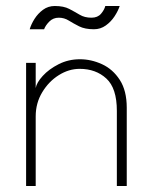

<svg xmlns="http://www.w3.org/2000/svg" viewBox="-20 -620 517 640"><path d="M246.5 -422.5Q284 -422.5 320 -406Q356 -389.5 379.2 -353.8Q402.5 -318 402.5 -261V0H369.5V-250.5Q369.5 -326 334.5 -358.2Q299.5 -390.5 245.5 -390.5Q209.5 -390.5 176 -369.5Q142.5 -348.5 120.8 -312.5Q99 -276.5 99 -232V0H67V-410.5H99V-326.5Q102 -344.5 122.5 -367Q143 -389.5 175.5 -406Q208 -422.5 246.5 -422.5ZM176 -561Q157 -561 144.2 -548Q131.5 -535 127 -522.5H79Q84 -539.5 95.2 -557.2Q106.5 -575 123.5 -587.5Q140.5 -600 162.5 -600Q192.5 -600 211 -590.2Q229.5 -580.5 245.8 -570.8Q262 -561 285 -561Q305.5 -561 316.8 -574.2Q328 -587.5 331 -600H379Q373.5 -583.5 361.8 -565.5Q350 -547.5 332.5 -535Q315 -522.5 293 -522.5Q263 -522.5 243.8 -532.2Q224.5 -542 209.2 -551.5Q194 -561 176 -561Z"/></svg>

Font: League Spartan Extralight
Style: Regular
Weight: 200
Foundry: The League of Moveable Type
Version: Version 2.300; ttfautohint (v1.8.3)